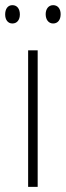

<svg xmlns="http://www.w3.org/2000/svg" viewBox="-33 -724 255 744"><path d="M-13 -668C-13 -648 -3 -633 15 -633C33 -633 44 -647 44 -668C44 -690 33 -704 15 -704C-3 -704 -13 -689 -13 -668ZM144 -669C144 -648 155 -633 173 -633C191 -633 202 -647 202 -669C202 -690 191 -704 173 -704C155 -704 144 -689 144 -669ZM113 0V-529H76V0Z"/></svg>

Font: Noto Sans Sinhala UI Condensed ExtraLight
Style: Regular
Weight: 200
Width: 3
Designer: Jelle Bosma - Monotype Design Team
Foundry: Monotype Imaging Inc.
Version: Version 2.006